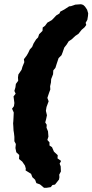

<svg xmlns="http://www.w3.org/2000/svg" viewBox="-20 -785 437 908"><path d="M204 -322 210 -306 200 -279 197 -261 202 -240 198 -221 194 -206 201 -195 200 -181 207 -164 209 -139 204 -123 214 -112V-97L226 -89L235 -68L253 -51L252 -36L269 -24L262 -11L267 2L268 26L260 41L261 53L259 64L248 78L240 88L228 90L220 100L201 103H188L169 87L152 81L146 65L133 53L127 37L101 21L102 12L98 -2L85 -21L70 -33L71 -52L57 -65L53 -85L55 -104L48 -117V-138L46 -156L44 -168L43 -188L42 -202L43 -212L44 -231L45 -253L37 -271L46 -283L48 -298L44 -329L54 -342L48 -355L53 -372L55 -388L66 -403L65 -419L67 -433L82 -455L86 -469L95 -491L93 -505L106 -522L113 -534L121 -551L132 -563L139 -580L151 -599L160 -608L165 -623L181 -639L182 -655L193 -663L204 -678L225 -690L233 -698L246 -712L261 -721L265 -730L284 -740L307 -755L316 -756L336 -763L363 -765L373 -762L382 -754L392 -739L397 -722L396 -709L393 -691L385 -677L388 -667L380 -656L366 -644L351 -625L336 -615L319 -599L305 -590L295 -574L284 -560L276 -537L271 -524L257 -510L251 -492L248 -483L242 -464L232 -452L231 -434L222 -411L221 -395L217 -377L218 -362L212 -346Z"/></svg>

Font: Winky Rough
Style: Bold Italic
Weight: 700
Italic angle: -8.97852°
Designer: Simon Atzbach
Foundry: typofactur
Version: Version 1.206; ttfautohint (v1.8.4.7-5d5b)